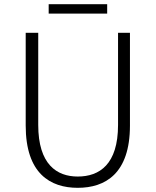

<svg xmlns="http://www.w3.org/2000/svg" viewBox="-20 -886 745 919"><path d="M213 -821H493V-866H213ZM352 13C484 13 602 -55 602 -285V-729H545V-288C545 -99 456 -41 352 -41C252 -41 163 -99 163 -288V-729H103V-285C103 -55 221 13 352 13Z"/></svg>

Font: Spoqa Han Sans Neo Light
Style: Regular
Weight: 300
Designer: [Spoqa Han Sans Neo] Dong-huui Kim  Younghwa Kang  Yujin Lee  [Noto Sans] Ryoko NISHIZUKA  (kana & ideographs); Paul D. 
Foundry: Spoqa (http://www.spoqa-han-sans.com)
Version: Version 1.000